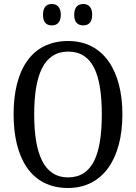

<svg xmlns="http://www.w3.org/2000/svg" viewBox="-20 -930 681 960"><path d="M397 -803C420 -803 441 -816 441 -856C441 -896 420 -910 397 -910C371 -910 351 -896 351 -856C351 -816 371 -803 397 -803ZM239 -803C263 -803 284 -816 284 -856C284 -896 263 -910 239 -910C214 -910 195 -896 195 -856C195 -816 214 -803 239 -803ZM320 10C495 10 592 -137 592 -358C592 -580 495 -725 321 -725C137 -725 48 -580 48 -359C48 -137 137 10 320 10ZM320 -43C200 -43 151 -160 151 -358C151 -557 200 -672 321 -672C444 -672 489 -557 489 -358C489 -160 444 -43 320 -43Z"/></svg>

Font: Noto Serif Sinhala Condensed
Style: Regular
Weight: 400
Width: 3
Designer: Jelle Bosma - Monotype Design Team
Foundry: Monotype Imaging Inc.
Version: Version 2.007